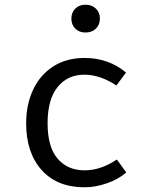

<svg xmlns="http://www.w3.org/2000/svg" viewBox="-20 -784 640 815"><path d="M476 -107 516 -52Q483 -23 434 -6Q385 11 339 11Q222 11 156.5 -62.5Q91 -136 91 -261Q91 -340 120.5 -403Q150 -466 206 -502Q262 -538 339 -538Q441 -538 515 -476L474 -421Q405 -467 338 -467Q267 -467 224.5 -414.5Q182 -362 182 -261Q182 -160 224.5 -110.5Q267 -61 339 -61Q408 -61 476 -107ZM404 -705Q404 -679 387 -662.5Q370 -646 343 -646Q316 -646 299.5 -662.5Q283 -679 283 -705Q283 -731 299.5 -747.5Q316 -764 343 -764Q370 -764 387 -747.5Q404 -731 404 -705Z"/></svg>

Font: Fira Mono
Style: Regular
Weight: 400
Designer: Carrois Corporate & Edenspiekermann AG
Foundry: Carrois Corporate GbR & Edenspiekermann AG
Version: Version 3.206